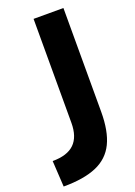

<svg xmlns="http://www.w3.org/2000/svg" viewBox="-286 -797 730 1039"><g transform="rotate(-20 79.0 -278.0)"><path d="M-107.9 175.8 -116.7 25.9Q-32.2 25.9 8.5 -13.7Q49.3 -53.2 49.3 -133.8V-732.4H221.2V-134.8Q221.2 -23.4 188 44.9Q154.8 113.3 82.3 144.5Q9.8 175.8 -107.9 175.8Z"/></g></svg>

Font: Kumbh Sans ExtraBold
Style: Regular
Weight: 800
Version: Version 1.005